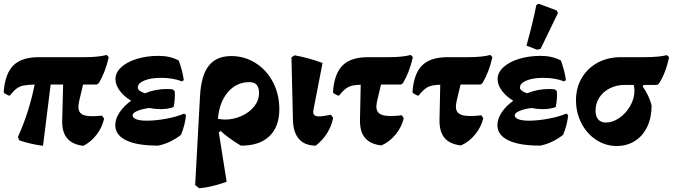

<svg xmlns="http://www.w3.org/2000/svg" viewBox="-20 -773 3613 1031"><path d="M401 -199Q401 -172 418.5 -160.5Q436 -149 475 -149Q498 -149 528 -152L539 -136Q529 -89 498 -49Q467 -9 427 10Q368 3 340 -31Q312 -65 314 -128L319 -319H252L211 10Q148 2 84 -19L76 -37Q137 -172 166 -319Q127 -318 105.5 -313.5Q84 -309 68.5 -297Q53 -285 33 -260H26L2 -273L0 -280Q7 -377 51.5 -421.5Q96 -466 188 -466H431Q510 -466 553 -478L564 -466Q546 -386 511 -327L500 -319H426L406 -234Q401 -212 401 -199Z M979 -155Q974 -103 952 -49Q894 -4 829 9Q716 9 657.5 -19.5Q599 -48 599 -101Q599 -135 622 -169.5Q645 -204 684 -232Q645 -256 622.5 -286.5Q600 -317 600 -348Q600 -383 630.5 -411.5Q661 -440 714 -456.5Q767 -473 831 -473Q894 -473 940 -448Q960 -392 967 -343L957 -336Q910 -355 844 -355Q790 -355 755 -340.5Q720 -326 720 -303Q720 -285 758 -272Q815 -295 873 -295Q896 -295 907 -293L918 -284Q919 -277 919 -263Q919 -230 912 -198Q882 -187 842 -187Q812 -187 782 -193Q742 -188 717 -177Q692 -166 692 -154Q692 -140 712 -132.5Q732 -125 767 -125Q816 -125 872.5 -135.5Q929 -146 969 -163Z M1273 9Q1201 -35 1165 -70L1155 -62L1197 203Q1117 232 1050 238L1028 221L1054 -256Q1060 -368 1101 -420Q1142 -472 1222 -472Q1293 -472 1352.5 -434.5Q1412 -397 1446 -331.5Q1480 -266 1480 -187Q1480 -92 1426 -41Q1372 10 1273 9ZM1188 -131Q1234 -131 1276.5 -150Q1319 -169 1345 -201.5Q1371 -234 1371 -274Q1371 -332 1320 -332Q1250 -332 1204 -278.5Q1158 -225 1150 -135Q1174 -131 1188 -131Z M1553 -132 1545 -465 1562 -476Q1635 -463 1712 -435L1663 -182Q1662 -178 1662 -171Q1662 -148 1693 -148Q1715 -148 1757 -157L1769 -140Q1751 -51 1676 9Q1617 9 1585.5 -26.5Q1554 -62 1553 -132Z M2001 -200Q2001 -174 2019 -162Q2037 -150 2078 -150Q2107 -150 2138 -154L2148 -138Q2137 -91 2104.5 -51Q2072 -11 2028 8Q1968 1 1940 -32.5Q1912 -66 1913 -129L1917 -318Q1872 -317 1850 -305.5Q1828 -294 1801 -260H1794L1770 -273L1768 -280Q1775 -377 1819.5 -421.5Q1864 -466 1956 -466H2064Q2143 -466 2186 -478L2197 -466Q2179 -386 2144 -327L2133 -319H2026L2006 -235Q2001 -213 2001 -200Z M2428 -200Q2428 -174 2446 -162Q2464 -150 2505 -150Q2534 -150 2565 -154L2575 -138Q2564 -91 2531.5 -51Q2499 -11 2455 8Q2395 1 2367 -32.5Q2339 -66 2340 -129L2344 -318Q2299 -317 2277 -305.5Q2255 -294 2228 -260H2221L2197 -273L2195 -280Q2202 -377 2246.5 -421.5Q2291 -466 2383 -466H2491Q2570 -466 2613 -478L2624 -466Q2606 -386 2571 -327L2560 -319H2453L2433 -235Q2428 -213 2428 -200Z M3031 -155Q3026 -103 3004 -49Q2946 -4 2881 9Q2768 9 2709.5 -19.5Q2651 -48 2651 -101Q2651 -135 2674 -169.5Q2697 -204 2736 -232Q2697 -256 2674.5 -286.5Q2652 -317 2652 -348Q2652 -383 2682.5 -411.5Q2713 -440 2766 -456.5Q2819 -473 2883 -473Q2946 -473 2992 -448Q3012 -392 3019 -343L3009 -336Q2962 -355 2896 -355Q2842 -355 2807 -340.5Q2772 -326 2772 -303Q2772 -285 2810 -272Q2867 -295 2925 -295Q2948 -295 2959 -293L2970 -284Q2971 -277 2971 -263Q2971 -230 2964 -198Q2934 -187 2894 -187Q2864 -187 2834 -193Q2794 -188 2769 -177Q2744 -166 2744 -154Q2744 -140 2764 -132.5Q2784 -125 2819 -125Q2868 -125 2924.5 -135.5Q2981 -146 3021 -163ZM2807 -528Q2840 -645 2860 -746L2872 -753L2969 -717L2976 -703L2883 -511L2864 -506Z M3573 -466Q3555 -381 3519 -325L3509 -317H3436L3431 -309Q3465 -261 3479 -207Q3479 -142 3455.5 -92.5Q3432 -43 3389.5 -16Q3347 11 3292 11Q3232 11 3181.5 -22Q3131 -55 3102 -111.5Q3073 -168 3073 -235Q3073 -302 3104 -354.5Q3135 -407 3189.5 -436.5Q3244 -466 3314 -466H3437Q3519 -466 3561 -477ZM3383 -317H3335Q3291 -317 3255 -299Q3219 -281 3198.5 -249.5Q3178 -218 3178 -179Q3178 -148 3192.5 -131.5Q3207 -115 3234 -115Q3270 -115 3305.5 -139.5Q3341 -164 3364 -204Q3387 -244 3387 -288Q3387 -297 3383 -317Z"/></svg>

Font: Alegreya ExtraBold
Style: Regular
Weight: 800
Designer: Juan Pablo del Peral
Foundry: Huerta Tipografica
Version: Version 2.007; ttfautohint (v1.6)